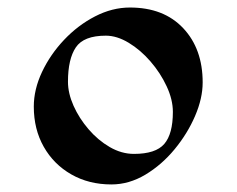

<svg xmlns="http://www.w3.org/2000/svg" viewBox="-20 -567 634 513"><path d="M521.5 -346.7Q521.5 -304.2 501.2 -257.1Q481 -210 446.5 -168.2Q412.1 -126.5 368.4 -100.3Q324.7 -74.2 277.8 -74.2Q217.3 -74.2 170.4 -101.1Q123.5 -127.9 96.9 -174.8Q70.3 -221.7 70.3 -282.2Q70.3 -328.1 92.3 -374.8Q114.3 -421.4 151.1 -460.4Q188 -499.5 233.9 -523.2Q279.8 -546.9 327.1 -546.9Q417.5 -546.9 469.5 -491.7Q521.5 -436.5 521.5 -346.7ZM441.9 -268.1Q441.9 -300.8 425.3 -336.4Q408.7 -372.1 382.1 -402.8Q355.5 -433.6 324 -452.6Q292.5 -471.7 262.7 -471.7Q203.6 -471.7 182.6 -440.4Q161.6 -409.2 161.6 -348.6Q161.6 -317.9 176.5 -284.4Q191.4 -251 216.6 -221.7Q241.7 -192.4 273.2 -174.1Q304.7 -155.8 337.9 -155.8Q396 -155.8 418.9 -182.4Q441.9 -209 441.9 -268.1Z"/></svg>

Font: Annapurna SIL
Style: Bold
Weight: 700
Designer: Peter Martin, Annie Olsen
Foundry: SIL International
Version: Version 2.000